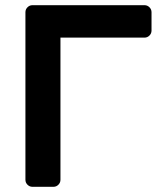

<svg xmlns="http://www.w3.org/2000/svg" viewBox="-20 -720 621 740"><path d="M564 -673V-602Q564 -591 556 -583Q548 -575 537 -575H213V-27Q213 -16 205 -8Q197 0 186 0H105Q94 0 86 -8Q78 -16 78 -27V-673Q78 -684 86 -692Q94 -700 105 -700H537Q548 -700 556 -692Q564 -684 564 -673Z"/></svg>

Font: Hezaedrus Medium
Style: Regular
Weight: 500
Designer: Hubert & Fischer
Foundry: Hubert & Fischer
Version: Version 1.10;September 3, 2019;FontCreator 11.5.0.2425 64-bi